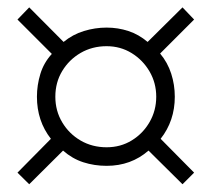

<svg xmlns="http://www.w3.org/2000/svg" viewBox="-20 -629 562 510"><path d="M495.6 -170.4 464.8 -139.6 374.5 -229Q328.1 -188.5 263.2 -188.5Q230.5 -188.5 201.2 -198Q171.9 -207.5 147.5 -229L57.6 -139.6L26.4 -170.4L115.2 -260.3Q78.1 -307.6 78.1 -372.1Q78.1 -402.8 87.2 -432.6Q96.2 -462.4 117.7 -485.8L26.4 -577.1L57.6 -609.4L148.9 -517.6Q173.3 -537.6 202.9 -546.6Q232.4 -555.7 263.2 -555.7Q293.5 -555.7 321 -546.6Q348.6 -537.6 372.1 -517.6L464.8 -609.4L495.6 -577.1L405.3 -486.8Q425.3 -462.9 434.8 -433.3Q444.3 -403.8 444.3 -372.1Q444.3 -308.1 406.7 -260.3ZM395 -372.1Q395 -408.7 377.2 -439.2Q359.4 -469.7 329.6 -488Q299.8 -506.3 263.2 -506.3Q225.1 -506.3 194.3 -488.5Q163.6 -470.7 145.3 -440.4Q127 -410.2 127 -372.1Q127 -334.5 145.3 -304Q163.6 -273.4 194.3 -255.6Q225.1 -237.8 263.2 -237.8Q300.3 -237.8 330.1 -256.1Q359.9 -274.4 377.4 -304.9Q395 -335.4 395 -372.1Z"/></svg>

Font: Scheherazade New
Style: Regular
Weight: 400
Designer: SIL International
Foundry: SIL International
Version: Version 4.000